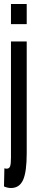

<svg xmlns="http://www.w3.org/2000/svg" viewBox="-42 -755 199 963"><path d="M13 -634H92V-735H13ZM13 188Q55.5 188 73.8 147.5Q92 107 92 14V-547H13V36Q13 68 8.5 79.5Q4 91 -8.5 91Q-14 91 -20 89L-22 180Q-4.5 188 13 188Z"/></svg>

Font: League Gothic Condensed
Style: Regular
Weight: 400
Width: 3
Designer: The League of Moveable Type
Version: Version 1.600; ttfautohint (v1.8.3)